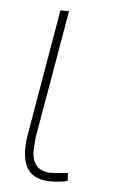

<svg xmlns="http://www.w3.org/2000/svg" viewBox="-44 -561 361 597"><g transform="rotate(5 136.0 -262.0)"><path d="M147.5 -528.3 78.1 -126.5 75.7 -93.8Q72.3 -23.9 135.3 -22.5Q148.4 -22.5 188 -26.9L189 -2Q166.5 3.9 135.7 3.9Q52.7 3.9 49.3 -81.5Q48.3 -106.4 52.7 -132.3L120.6 -528.3Z"/></g></svg>

Font: Roboto Thin
Style: Italic
Weight: 250
Italic angle: -12°
Designer: Google
Version: Version 2.134; 2016